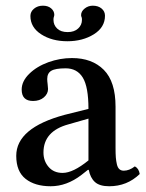

<svg xmlns="http://www.w3.org/2000/svg" viewBox="-20 -645 513 675"><path d="M291 -81.1V-228L221.2 -208Q132.8 -184.1 132.8 -108.9Q132.8 -79.1 150.9 -58.1Q168.9 -37.1 200.2 -37.1Q236.8 -37.1 291 -81.1ZM292 -47.9H289.1L266.1 -29.8Q214.4 9.8 158.2 9.8Q103 9.8 70.1 -16.1Q37.1 -42 37.1 -97.2Q37.1 -195.3 207 -241.2L291 -262.2Q291 -339.8 271 -372.3Q251 -404.8 210.9 -404.8Q174.8 -404.8 160.4 -396.2Q146 -387.7 146 -367.2Q146 -359.9 147.5 -348.6Q148.9 -337.4 148.9 -332Q148.9 -315.4 134.3 -302.7Q119.6 -290 96.2 -290Q56.2 -290 56.2 -330.1Q56.2 -359.4 82.8 -385.5Q109.4 -411.6 150.1 -426.3Q190.9 -440.9 232.9 -440.9Q303.7 -440.9 345 -399.4Q386.2 -357.9 386.2 -270V-124Q386.2 -104 387.2 -91.6Q388.2 -79.1 390.9 -67.4Q393.6 -55.7 399.7 -50.3Q405.8 -44.9 415 -44.9Q434.6 -44.9 454.1 -60.1Q468.3 -52.7 471.2 -33.2Q426.8 9.8 363.8 9.8Q330.1 9.8 313.7 -5.1Q297.4 -20 292 -47.9ZM349.1 -589.8Q349.1 -548.8 309.8 -524.4Q270.5 -500 216.8 -500Q162.6 -500 124.8 -524.4Q86.9 -548.8 86.9 -588.9Q86.9 -604 99.6 -614.5Q112.3 -625 130.9 -625Q148.9 -625 159.9 -615.5Q170.9 -606 170.9 -592.8Q170.9 -589.8 168.9 -584Q168 -581.1 168 -575.2Q168 -557.1 180.9 -544.7Q193.8 -532.2 217.8 -532.2Q241.2 -532.2 254.6 -544.7Q268.1 -557.1 268.1 -575.2Q268.1 -581.1 267.1 -584Q265.1 -587.9 265.1 -591.8Q265.1 -605 277.6 -615Q290 -625 306.2 -625Q325.2 -625 337.2 -615Q349.1 -605 349.1 -589.8Z"/></svg>

Font: Common Serif Medium
Style: Regular
Weight: 500
Designer: Philipp H. Poll, Khaled Hosny
Foundry: Stefan Peev, Context Ltd.
Version: Version 1.026